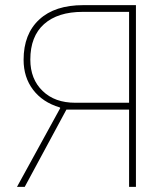

<svg xmlns="http://www.w3.org/2000/svg" viewBox="-20 -731 626 751"><path d="M511.7 0C511.7 0 511.7 -710.9 511.7 -710.9C511.7 -710.9 305.7 -710.9 305.7 -710.9C305.7 -710.9 305.7 -710.9 305.7 -710.9C231.9 -710.9 174.3 -692.4 133.8 -654.8C92.8 -617.2 72.3 -564.5 72.3 -497.1C72.3 -497.1 72.3 -497.1 72.3 -497.1C72.3 -451.7 84.5 -412.6 109.4 -379.9C134.3 -347.2 168.9 -324.2 213.4 -311C213.4 -311 215.8 -308.6 215.8 -308.6C215.8 -308.6 46.4 0 46.4 0C46.4 0 76.7 0 76.7 0C76.7 0 239.7 -302.2 239.7 -302.2C239.7 -302.2 484.9 -302.2 484.9 -302.2C484.9 -302.2 484.9 0 484.9 0C484.9 0 511.7 0 511.7 0ZM98.6 -498C98.6 -558.6 116.7 -605 152.3 -636.7C188 -668.5 238.3 -684.6 303.7 -684.6C303.7 -684.6 484.9 -684.6 484.9 -684.6C484.9 -684.6 484.9 -329.1 484.9 -329.1C484.9 -329.1 274.4 -329.1 274.4 -329.1C274.4 -329.1 274.4 -329.1 274.4 -329.1C221.2 -329.1 178.7 -344.2 147 -375C114.7 -405.8 98.6 -446.8 98.6 -498C98.6 -498 98.6 -498 98.6 -498Z"/></svg>

Font: WOX
Style: Regular
Weight: 500
Designer: Google
Foundry: ""
Version: ""